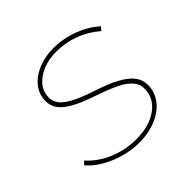

<svg xmlns="http://www.w3.org/2000/svg" viewBox="-140 -658 798 798"><g transform="rotate(-45 258.5 -259.5)"><path d="M20 -90 34 -104Q72 -61 129.5 -37Q187 -13 251 -13Q326 -13 374 -47Q422 -81 423 -137Q424 -159 411 -177.5Q398 -196 373 -212Q334 -235 254 -262Q195 -282 160.5 -301.5Q126 -321 110.5 -342.5Q95 -364 95 -392Q95 -431 119.5 -461.5Q144 -492 185 -508.5Q226 -525 273 -525Q330 -525 385 -504.5Q440 -484 478 -449L465 -434Q423 -470 374 -488Q325 -506 272 -506Q206 -506 160.5 -474Q115 -442 115 -393Q115 -365 136.5 -343.5Q158 -322 207 -301Q242 -287 267 -279Q332 -258 370 -237Q408 -216 426 -192.5Q444 -169 444 -139Q444 -97 418.5 -64Q393 -31 348.5 -12.5Q304 6 250 6Q184 6 119.5 -21Q55 -48 20 -90Z"/></g></svg>

Font: Fixel Italic Variable 20240409 Display Thin
Style: Italic
Weight: 100
Italic angle: -10°
Designer: AlfaBravo + MacPaw
Foundry: Kyrylo Tkachov, Marchela Mozhyna, Serhii Makarenko, Maria Weinstein, Zakhar Kryvoshyya
Version: Version 1.211;Glyphs 3.2 (3225)